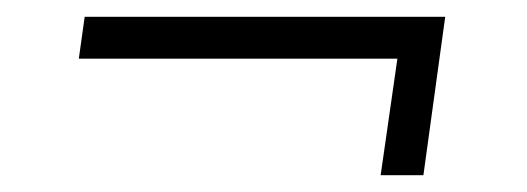

<svg xmlns="http://www.w3.org/2000/svg" viewBox="-20 -342 628 229"><path d="M511 -322 504 -272H74L81 -322ZM511 -322 485 -133H434L460 -314Z"/></svg>

Font: Exo 2 Light
Style: Italic
Weight: 300
Italic angle: -8°
Designer: Natanael Gama
Foundry: Natanael Gama
Version: Version 2.010